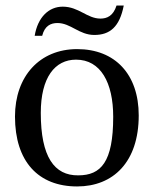

<svg xmlns="http://www.w3.org/2000/svg" viewBox="-20 -662 554 692"><path d="M258 10C388 10 480 -78 480 -246C480 -394 395 -485 258 -485C123 -485 34 -387 34 -242C34 -80 118 10 258 10ZM262 -30C176 -29 127 -96 127 -255C127 -383 178 -447 254 -447C343 -447 388 -364 388 -241C388 -78 344 -30 262 -30ZM132 -533C141 -569 163 -579 187 -579C235 -579 265 -536 320 -536C376 -536 411 -565 426 -642H400C388 -604 365 -595 342 -595C294 -595 264 -638 206 -638C156 -638 116 -600 105 -533Z"/></svg>

Font: STIX Two Text
Style: Regular
Weight: 400
Designer: Ross Mills, John Hudson & Paul Hanslow, Tiro Typeworks Ltd; with prior portions MicroPress Inc., and Coen Hoffman.
Foundry: Tiro Typeworks Ltd
Version: Version 2.13 b171